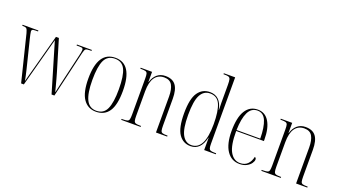

<svg xmlns="http://www.w3.org/2000/svg" viewBox="-63 -1300 3267 1849"><g transform="rotate(20 1571.0 -375.0)"><path d="M68 -473Q59 -508 49 -517Q39 -526 11 -526H5V-536H167V-526H141Q116 -526 109 -520.5Q102 -515 102 -505Q102 -497 107 -474.5Q112 -452 116 -435L175 -197Q181 -173 188.5 -142Q196 -111 202 -83Q208 -55 211 -38H213Q217 -54 225 -85Q233 -116 242.5 -149Q252 -182 258 -206L347 -536H377L472 -220Q479 -196 489 -160Q499 -124 508 -89.5Q517 -55 522 -35H524Q530 -62 540 -106.5Q550 -151 563 -206L617 -438Q623 -461 626 -478Q629 -495 629 -505Q629 -515 622.5 -520.5Q616 -526 591 -526H562V-536H715V-526H696Q665 -526 655 -518Q645 -510 637 -475L526 0H497L348 -502L213 0H185Z M953 10Q870 10 823.5 -57.5Q777 -125 777 -267Q777 -543 956 -543Q1131 -543 1131 -267Q1131 -123 1086 -56.5Q1041 10 953 10ZM954 0Q1029 0 1059 -66.5Q1089 -133 1089 -267Q1089 -407 1058.5 -470Q1028 -533 955 -533Q880 -533 849 -469.5Q818 -406 818 -267Q818 -131 850.5 -65.5Q883 0 954 0Z M1211 0V-10H1223Q1254 -10 1269 -14.5Q1284 -19 1288 -35.5Q1292 -52 1292 -86V-451Q1292 -485 1288 -501Q1284 -517 1269.5 -521.5Q1255 -526 1225 -526H1215V-536H1332V-432H1334Q1349 -484 1383.5 -513.5Q1418 -543 1468 -543Q1541 -543 1574.5 -498.5Q1608 -454 1608 -360V-86Q1608 -52 1612 -35.5Q1616 -19 1630.5 -14.5Q1645 -10 1675 -10H1682V0H1567V-369Q1567 -443 1543.5 -484.5Q1520 -526 1462 -526Q1400 -526 1366.5 -479Q1333 -432 1333 -338V-86Q1333 -51 1337.5 -35Q1342 -19 1356.5 -14.5Q1371 -10 1402 -10H1410V0Z M1923 10Q1846 10 1802 -54.5Q1758 -119 1758 -267Q1758 -416 1802.5 -480Q1847 -544 1924 -544Q2035 -544 2061 -411H2063Q2061 -453 2061 -488Q2061 -523 2061 -549V-669Q2061 -707 2056.5 -724Q2052 -741 2038 -745.5Q2024 -750 1996 -750H1986V-760H2102V-79Q2102 -49 2106.5 -34Q2111 -19 2125.5 -14.5Q2140 -10 2169 -10H2180V0H2061V-126H2059Q2028 10 1923 10ZM1928 -2Q2062 -3 2062 -265Q2062 -398 2033 -465Q2004 -532 1930 -532Q1866 -532 1833 -471Q1800 -410 1800 -265Q1800 -124 1833.5 -63Q1867 -2 1928 -2Z M2425 10Q2341 10 2293.5 -61Q2246 -132 2246 -262Q2246 -403 2290 -473Q2334 -543 2415 -543Q2491 -543 2531.5 -476Q2572 -409 2572 -293V-278H2288Q2287 -131 2324.5 -65.5Q2362 0 2427 0Q2475 0 2503.5 -28.5Q2532 -57 2542 -105Q2557 -100 2557 -83Q2557 -65 2542 -43.5Q2527 -22 2497.5 -6Q2468 10 2425 10ZM2531 -288Q2530 -405 2503 -469Q2476 -533 2415 -533Q2352 -533 2321.5 -470Q2291 -407 2288 -288Z M2647 0V-10H2659Q2690 -10 2705 -14.5Q2720 -19 2724 -35.5Q2728 -52 2728 -86V-451Q2728 -485 2724 -501Q2720 -517 2705.5 -521.5Q2691 -526 2661 -526H2651V-536H2768V-432H2770Q2785 -484 2819.5 -513.5Q2854 -543 2904 -543Q2977 -543 3010.5 -498.5Q3044 -454 3044 -360V-86Q3044 -52 3048 -35.5Q3052 -19 3066.5 -14.5Q3081 -10 3111 -10H3118V0H3003V-369Q3003 -443 2979.5 -484.5Q2956 -526 2898 -526Q2836 -526 2802.5 -479Q2769 -432 2769 -338V-86Q2769 -51 2773.5 -35Q2778 -19 2792.5 -14.5Q2807 -10 2838 -10H2846V0Z"/></g></svg>

Font: Noto Serif Display Condensed ExtraLight
Style: Regular
Weight: 200
Width: 3
Designer: Monotype Design Team
Foundry: Monotype Imaging Inc.
Version: Version 2.009